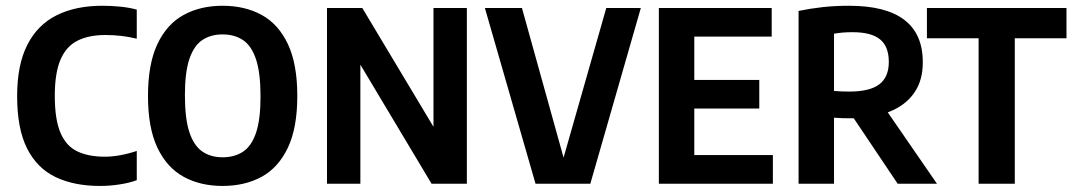

<svg xmlns="http://www.w3.org/2000/svg" viewBox="-20 -622 3634 650"><path d="M318.5 7.5Q231 7.5 168.2 -22.5Q105.5 -52.5 71.8 -119.2Q38 -186 38 -296.5Q38 -402.5 72.5 -470.2Q107 -538 171.5 -570.2Q236 -602.5 326.5 -602.5Q356.5 -602.5 387 -599.5Q417.5 -596.5 443 -589.5V-491Q416 -497.5 390.2 -500.5Q364.5 -503.5 337 -503.5Q280.5 -503.5 242.2 -484.2Q204 -465 184.8 -420Q165.5 -375 165.5 -297.5Q165.5 -218 184.5 -173Q203.5 -128 241.2 -109.8Q279 -91.5 335 -91.5Q359.5 -91.5 387 -96.5Q414.5 -101.5 443 -111V-12Q419 -3 385.8 2.2Q352.5 7.5 318.5 7.5Z M733.5 7.5Q658.5 7.5 601.8 -23.5Q545 -54.5 513 -121.8Q481 -189 481 -297Q481 -405.5 513 -473Q545 -540.5 601.8 -571.5Q658.5 -602.5 733.5 -602.5Q809 -602.5 865.8 -571.5Q922.5 -540.5 954.5 -473Q986.5 -405.5 986.5 -297Q986.5 -189 954.5 -121.8Q922.5 -54.5 865.8 -23.5Q809 7.5 733.5 7.5ZM733.5 -89.5Q774 -89.5 802.8 -108.5Q831.5 -127.5 846.8 -172.5Q862 -217.5 862 -295Q862 -375 846.8 -421Q831.5 -467 802.8 -486.2Q774 -505.5 733.5 -505.5Q693.5 -505.5 665 -486.5Q636.5 -467.5 621.2 -422.5Q606 -377.5 606 -300Q606 -220 621.2 -174.2Q636.5 -128.5 665 -109Q693.5 -89.5 733.5 -89.5Z M1087 0V-595H1206.5L1468 -158.5H1447.5V-595H1560.5V0H1441L1180 -436.5H1200V0Z M1793 0 1621.5 -595H1747L1900 -45H1875.5L2032.5 -595H2149.5L1978.5 0Z M2210.5 0V-595H2592.5V-498H2330.5V-97H2596.5V0ZM2298 -254.5V-351.5H2550.5V-254.5Z M2683.5 0V-585Q2722 -593 2764.2 -597.8Q2806.5 -602.5 2854.5 -602.5Q2979 -602.5 3041.5 -554.8Q3104 -507 3104 -412Q3104.5 -349.5 3074.5 -307Q3044.5 -264.5 2989.2 -243Q2934 -221.5 2859.5 -221.5Q2845 -221.5 2830.5 -222Q2816 -222.5 2803.5 -223.5V0ZM3019 0 2835.5 -273.5H2963.5L3152 0ZM2855 -312Q2924.5 -312 2956.8 -336.5Q2989 -361 2989 -412.5Q2989 -464.5 2959.2 -488.8Q2929.5 -513 2866.5 -513Q2848.5 -513 2833.5 -511.8Q2818.5 -510.5 2803.5 -508V-314Q2818.5 -313 2829.5 -312.5Q2840.5 -312 2855 -312Z M3293 0V-492.5H3118V-595H3590.5V-492.5H3415.5V0Z"/></svg>

Font: Encode Sans SC Condensed SemiBold
Style: Regular
Weight: 600
Width: 3
Designer: Multiple Designers
Foundry: Impallari Type
Version: Version 3.002